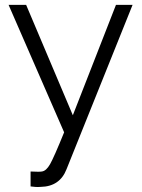

<svg xmlns="http://www.w3.org/2000/svg" viewBox="-20 -541 582 785"><path d="M105 160.2Q142.6 162.1 150.9 160.2Q168.9 158.2 184.8 130.1Q200.7 102.1 242.2 0L15.1 -521H86.9L277.8 -69.8L454.1 -521H522L252 150.9Q224.6 221.7 146 223.1Q126 224.6 105 221.2Z"/></svg>

Font: Rawline
Style: Regular
Weight: 400
Designer: Matt McInerney, Pablo Impallari, Rodrigo Fuenzalida
Foundry: Matt McInerney, Pablo Impallari, Rodrigo Fuenzalida
Version: Version 4.020;PS 004.020;hotconv 1.0.88;makeotf.lib2.5.64775